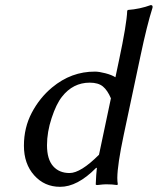

<svg xmlns="http://www.w3.org/2000/svg" viewBox="-20 -718 615 748"><path d="M365.7 -115.2 412.1 -335Q398.9 -366.2 380.9 -381.1Q362.8 -396 329.6 -396Q264.2 -396 221.2 -340.8Q199.2 -313 181.2 -258.3Q163.1 -203.6 163.1 -152.3Q163.1 -97.7 186.8 -70.8Q210.4 -43.9 251 -43.9Q294.4 -43.9 365.7 -115.2ZM354.5 -64Q281.2 10.3 213.9 9.8Q153.3 9.8 113.3 -34.9Q73.2 -79.6 73.2 -150.4Q73.2 -220.7 103.8 -278.8Q134.3 -336.9 183.1 -377.4Q257.8 -439.5 350.1 -439Q366.2 -439 390.6 -432.6Q415 -426.3 429.7 -417L443.4 -481.9Q473.6 -623.5 475.6 -675.8L478 -679.2Q524.9 -682.6 567.4 -698.2Q576.2 -698.2 574.2 -688Q552.7 -620.6 527.3 -500L461.9 -191.9Q437.5 -76.7 437 -24.9Q437 -11.2 439 0L436.5 2.9Q417.5 0 392.6 0Q383.8 0 359.4 2.9Q352.5 2.9 353 0Q354.5 -38.6 357.4 -64Z"/></svg>

Font: Linux Biolinum
Style: Italic
Weight: 400
Italic angle: -12°
Designer: Philipp H. Poll
Foundry: Philipp H. Poll
Version: Version 1.1.3 ; ttfautohint (v0.9)